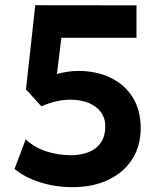

<svg xmlns="http://www.w3.org/2000/svg" viewBox="-20 -720 628 754"><path d="M265 15Q197.5 15 137.2 -4.2Q77 -23.5 37 -56.5L81 -173Q114.5 -141 161.2 -125.8Q208 -110.5 257 -110.5Q299 -110.5 329.8 -123.2Q360.5 -136 377 -161.2Q393.5 -186.5 393.5 -223.5Q393.5 -256 376.2 -279.5Q359 -303 328.2 -315.8Q297.5 -328.5 256.5 -328.5Q230 -328.5 201 -322Q172 -315.5 142.5 -302.5L82 -369L118.5 -699.5L516 -699V-571.5H221L203.5 -429.5Q224 -435 245 -438.2Q266 -441.5 287 -441.5Q358.5 -441.5 414 -414.8Q469.5 -388 501 -337.8Q532.5 -287.5 532.5 -217Q532.5 -146.5 499 -94.5Q465.5 -42.5 405.2 -13.8Q345 15 265 15Z"/></svg>

Font: Geologica Thin Roman SemiBold
Style: Regular
Weight: 600
Version: Version 1.010;gftools[0.9.28]